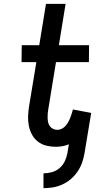

<svg xmlns="http://www.w3.org/2000/svg" viewBox="-20 -755 540 998"><path d="M206 223V146Q228 146 249.5 140Q271 134 288.5 119.5Q306 105 316 84.5Q326 64 330 43L338 -5Q321 2 304 5Q287 8 270 8Q245 8 220.5 2Q196 -4 177 -19Q158 -34 146.5 -55Q135 -76 130 -100.5Q125 -125 126 -150.5Q127 -176 131 -202L169 -432H92L93 -520H184L219 -735H321L286 -520H443L442 -432H271L231 -187Q229 -176 228 -164Q227 -152 227.5 -140.5Q228 -129 230.5 -118Q233 -107 239.5 -98.5Q246 -90 256 -85Q266 -80 278 -80Q289 -80 300.5 -85.5Q312 -91 320 -100Q328 -109 334 -119.5Q340 -130 344.5 -141Q349 -152 352.5 -163.5Q356 -175 359 -186L454 -168L419 43Q415 67 406.5 91Q398 115 383 137Q368 159 348 176Q328 193 304 204Q280 215 255 219Q230 223 206 223Z"/></svg>

Font: Iosevka Term Curly Semibold
Style: Italic
Weight: 600
Italic angle: -9°
Designer: Belleve Invis
Foundry: Belleve Invis
Version: Version 32.3.0